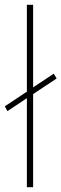

<svg xmlns="http://www.w3.org/2000/svg" viewBox="-37 -780 256 800"><path d="M75 0H101V-388L199 -453L187 -473L101 -416V-760H75V-398L-17 -337L-6 -317L75 -371Z"/></svg>

Font: Noto Sans Gurmukhi UI ExtraCondensed Thin
Style: Regular
Weight: 100
Width: 2
Designer: Jelle Bosma - Monotype Design Team
Foundry: Monotype Imaging Inc.
Version: Version 2.004